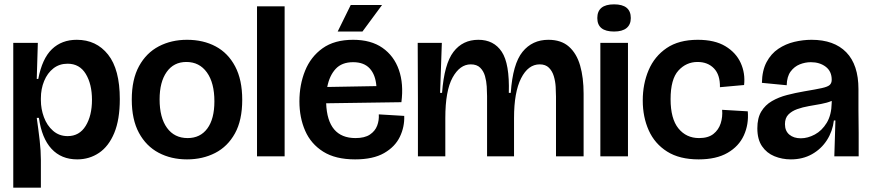

<svg xmlns="http://www.w3.org/2000/svg" viewBox="-20 -719 4004 883"><path d="M41 144V-314V-522H154L149 -356H156Q174 -450 219 -493Q264 -536 333 -536Q423 -536 477 -468Q531 -400 531 -263Q531 -169 505.5 -107.5Q480 -46 435.5 -16Q391 14 335 14Q262 14 217 -34.5Q172 -83 159 -177H149Q157 -121 162.5 -73Q168 -25 168 16V144ZM291 -93Q345 -93 374 -140Q403 -187 403 -260Q403 -332 374.5 -379Q346 -426 291 -426Q253 -426 225.5 -404.5Q198 -383 183 -346.5Q168 -310 168 -267V-258Q168 -218 182 -180Q196 -142 224 -117.5Q252 -93 291 -93Z M840 14Q767 14 709.5 -16.5Q652 -47 619 -108Q586 -169 586 -261Q586 -354 619.5 -415Q653 -476 710.5 -506Q768 -536 840 -536Q915 -536 972 -505.5Q1029 -475 1061.5 -413.5Q1094 -352 1094 -260Q1094 -166 1060.5 -105.5Q1027 -45 969.5 -15.5Q912 14 840 14ZM843 -84Q901 -84 933.5 -128Q966 -172 966 -253Q966 -338 931.5 -386Q897 -434 837 -434Q779 -434 746.5 -388Q714 -342 714 -262Q714 -178 748 -131Q782 -84 843 -84Z M1162 0V-690H1289V0Z M1613 14Q1523 14 1466.5 -21.5Q1410 -57 1383.5 -117.5Q1357 -178 1357 -253Q1357 -329 1383 -393.5Q1409 -458 1463.5 -497Q1518 -536 1604 -536Q1686 -536 1739 -499Q1792 -462 1814.5 -397.5Q1837 -333 1826 -249L1480 -244Q1486 -84 1615 -84Q1657 -84 1681 -100Q1705 -116 1714.5 -141Q1724 -166 1722 -193L1839 -186Q1841 -136 1819 -90Q1797 -44 1746.5 -15Q1696 14 1613 14ZM1604 -433Q1552 -433 1523.5 -402Q1495 -371 1485 -319L1711 -323Q1707 -375 1680.5 -404Q1654 -433 1604 -433ZM1647 -574H1533L1593 -696H1737Z M1902 0V-262L1901 -522H2012L2004 -292H2013Q2023 -425 2065.5 -480.5Q2108 -536 2180 -536Q2251 -536 2287.5 -481Q2324 -426 2320 -292H2329Q2338 -425 2383 -480.5Q2428 -536 2502 -536Q2561 -536 2596.5 -504.5Q2632 -473 2648 -417.5Q2664 -362 2664 -288V0H2537V-275Q2537 -295 2535.5 -320Q2534 -345 2527 -368.5Q2520 -392 2504.5 -407.5Q2489 -423 2462 -423Q2409 -423 2376.5 -359Q2344 -295 2344 -176V0H2220V-277Q2220 -296 2218.5 -321Q2217 -346 2210.5 -369Q2204 -392 2188.5 -407.5Q2173 -423 2145 -423Q2095 -423 2061.5 -362.5Q2028 -302 2028 -176V0Z M2741 0V-522H2868V0ZM2804 -574Q2727 -574 2727 -636Q2727 -699 2804 -699Q2881 -699 2881 -636Q2881 -606 2861.5 -590Q2842 -574 2804 -574Z M3193 14Q3105 14 3048 -22Q2991 -58 2963.5 -119.5Q2936 -181 2936 -257Q2936 -333 2963 -396.5Q2990 -460 3046 -498Q3102 -536 3189 -536Q3267 -536 3316 -506.5Q3365 -477 3386.5 -429.5Q3408 -382 3402 -328L3291 -318Q3292 -375 3263.5 -404.5Q3235 -434 3188 -434Q3136 -434 3100 -394.5Q3064 -355 3064 -263Q3064 -173 3100 -128.5Q3136 -84 3195 -84Q3237 -84 3261 -103Q3285 -122 3294.5 -152Q3304 -182 3301 -214L3419 -207Q3424 -147 3401 -96.5Q3378 -46 3326 -16Q3274 14 3193 14Z M3617 14Q3577 14 3541.5 -0.5Q3506 -15 3484.5 -46.5Q3463 -78 3463 -129Q3463 -176 3481 -206Q3499 -236 3530 -254Q3561 -272 3599.5 -282Q3638 -292 3679 -299Q3733 -308 3760 -314Q3787 -320 3796 -328.5Q3805 -337 3805 -352Q3805 -391 3777.5 -412Q3750 -433 3709 -433Q3683 -433 3658 -423Q3633 -413 3616 -390Q3599 -367 3598 -327L3484 -338Q3485 -395 3505.5 -433.5Q3526 -472 3559.5 -494.5Q3593 -517 3633 -526.5Q3673 -536 3712 -536Q3816 -536 3872 -478.5Q3928 -421 3928 -309V-213Q3929 -160 3929 -106.5Q3929 -53 3929 0H3817Q3818 -41 3819.5 -81Q3821 -121 3822 -165H3815Q3809 -115 3783 -74.5Q3757 -34 3714.5 -10Q3672 14 3617 14ZM3663 -83Q3695 -83 3727.5 -100.5Q3760 -118 3782 -154Q3804 -190 3805 -246V-255Q3784 -246 3756.5 -241Q3729 -236 3700 -231Q3671 -226 3646 -217Q3621 -208 3605.5 -192Q3590 -176 3590 -148Q3590 -117 3610 -100Q3630 -83 3663 -83Z"/></svg>

Font: Bricolage Grotesque 48pt SemiBold
Style: Regular
Weight: 600
Designer: Mathieu Triay
Foundry: Atelier Triay
Version: Version 1.000; ttfautohint (v1.8.4.7-5d5b);gftools[0.9.32]